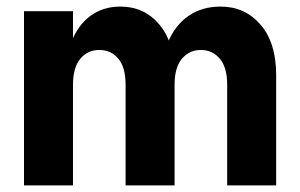

<svg xmlns="http://www.w3.org/2000/svg" viewBox="-20 -564 913 584"><path d="M671 0V-306Q671 -359 648.5 -385.5Q626 -412 591 -412Q556 -412 533.5 -385.5Q511 -359 511 -306H468Q468 -382 490.5 -435Q513 -488 554 -516Q595 -544 651 -544Q725 -544 772.5 -489Q820 -434 820 -336V0ZM53 0V-530H202V0ZM362 0V-306Q362 -359 340 -385.5Q318 -412 282 -412Q247 -412 224.5 -385.5Q202 -359 202 -306H176Q176 -382 196.5 -435Q217 -488 255.5 -516Q294 -544 346 -544Q419 -544 465 -489Q511 -434 511 -336V0Z"/></svg>

Font: Radio Canada Big
Style: Regular
Weight: 400
Designer: Étienne Aubert Bonn
Foundry: Coppers and Brasses
Version: Version 1.001